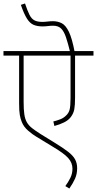

<svg xmlns="http://www.w3.org/2000/svg" viewBox="-20 -916 558 1105"><path d="M518 -596H412V-354Q412 -310 407.5 -286.5Q403 -263 388 -243Q374 -224 348.5 -211.5Q323 -199 293 -191L287 -217Q308 -222 327 -229.5Q346 -237 359 -250Q375 -264 380.5 -284.5Q386 -305 386 -352V-596H116V-330Q116 -286 120 -258.5Q124 -231 134.5 -212.5Q145 -194 164 -179Q183 -164 213 -145L294 -95Q343 -65 371.5 -43Q400 -21 412 1Q424 23 424 52Q424 85 412 112Q400 139 379 169L356 155Q373 132 385 107.5Q397 83 397 55Q397 21 372.5 -6.5Q348 -34 280 -74L188 -130Q169 -141 142.5 -163.5Q116 -186 105 -215Q98 -232 94 -254Q90 -276 90 -322V-596H0V-622H518ZM384 -615Q371 -668 359.5 -702Q348 -736 331.5 -752Q315 -768 286 -768Q270 -768 255.5 -766Q241 -764 225 -764Q195 -764 173.5 -773Q152 -782 135 -809Q118 -836 100 -888L124 -896Q138 -854 149.5 -831Q161 -808 178 -799Q195 -790 224 -790Q237 -790 253 -792Q269 -794 285 -794Q312 -794 335 -782.5Q358 -771 376.5 -733Q395 -695 410 -615Z"/></svg>

Font: Noto Sans Thin
Style: Regular
Weight: 100
Designer: Monotype Design Team
Foundry: Monotype Imaging Inc.
Version: Version 2.007